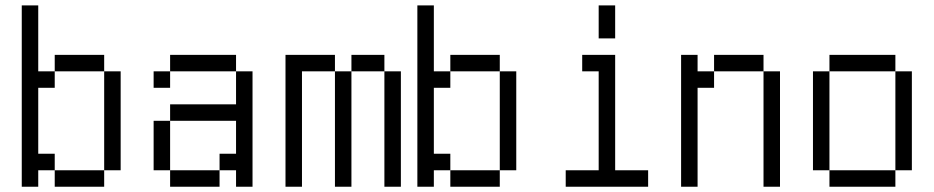

<svg xmlns="http://www.w3.org/2000/svg" viewBox="-20 -708 3540 728"><path d="M125 -62.5H187.5V0H375V-62.5H187.5V-125H125Q125 -125 125 -375H187.5V-437.5H125Q125 -437.5 125 -687.5H62.5V0H125ZM375 -62.5H437.5Q437.5 -62.5 437.5 -437.5H375Q375 -437.5 375 -62.5ZM187.5 -437.5H375V-500H187.5Z M625 -62.5V0H812.5V-62.5ZM625 -62.5V-250H562.5V-62.5ZM875 -62.5V0H937.5V-437.5H875Q875 -437.5 875 -312.5H625V-250H875Q875 -250 875 -125H812.5V-62.5ZM625 -437.5H562.5V-375H625ZM625 -437.5H875V-500H625Z M1062.5 -500Q1062.5 -500 1062.5 0H1125V-437.5H1250V0H1312.5V-437.5H1250V-500ZM1437.5 -437.5V0H1500V-437.5ZM1312.5 -437.5H1437.5V-500H1312.5Z M1625 -62.5H1687.5V0H1875V-62.5H1687.5V-125H1625Q1625 -125 1625 -375H1687.5V-437.5H1625Q1625 -437.5 1625 -687.5H1562.5V0H1625ZM1875 -62.5H1937.5Q1937.5 -62.5 1937.5 -437.5H1875Q1875 -437.5 1875 -62.5ZM1687.5 -437.5H1875V-500H1687.5Z M2437.5 0V-62.5H2312.5V-500H2187.5V-437.5H2250Q2250 -437.5 2250 -62.5H2125V0ZM2250 -687.5Q2250 -687.5 2250 -562.5H2312.5Q2312.5 -562.5 2312.5 -687.5Z M2562.5 -500Q2562.5 -500 2562.5 0H2625Q2625 0 2625 -375H2687.5V-437.5H2625V-500ZM2875 -437.5V0H2937.5V-437.5ZM2687.5 -437.5H2875V-500H2687.5Z M3125 -62.5V0H3375V-62.5ZM3125 -62.5Q3125 -62.5 3125 -437.5H3062.5Q3062.5 -437.5 3062.5 -62.5ZM3375 -62.5H3437.5Q3437.5 -62.5 3437.5 -437.5H3375Q3375 -437.5 3375 -62.5ZM3125 -437.5H3375V-500H3125Z"/></svg>

Font: Unifont
Style: Regular
Weight: 500
Version: Version 13.0.05